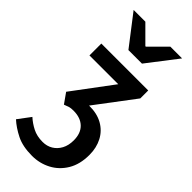

<svg xmlns="http://www.w3.org/2000/svg" viewBox="-299 -790 1042 1042"><g transform="rotate(45 221.5 -269.0)"><path d="M206 206Q134 206 86 182Q38 158 4 127L58 55Q83 78 116 95Q149 112 193 112Q226 112 251.5 96.5Q277 81 292 53Q307 25 307 -14Q307 -68 276.5 -97.5Q246 -127 192 -127Q172 -127 160.5 -123.5Q149 -120 132 -113L91 -171L262 -400H41V-491H401V-430L232 -206Q292 -207 335 -183Q378 -159 400.5 -116Q423 -73 423 -18Q423 54 393 104Q363 154 313.5 180Q264 206 206 206ZM170 -570 36 -744H126L220 -650H224L318 -744H408L274 -570Z"/></g></svg>

Font: Source Sans 3 ExtraLight SemiBold
Style: Regular
Weight: 600
Version: Version 3.052;hotconv 1.1.0;makeotfexe 2.6.0